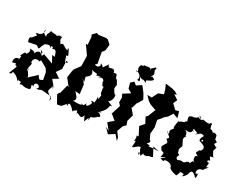

<svg xmlns="http://www.w3.org/2000/svg" viewBox="-86 -1272 2312 1825"><g transform="rotate(30 1069.5 -359.5)"><path d="M453 -128 417 -171 474 -205 414 -245 452 -300 449 -389C486 -374 463 -378 446 -366C428 -402 416 -432 448 -394C412 -431 416 -433 440 -434C411 -514 390 -510 408 -482C372 -470 347 -535 320 -495C302 -533 293 -519 300 -564C277 -553 284 -577 250 -546C229 -561 244 -544 180 -559C176 -520 153 -525 167 -488C129 -505 118 -524 132 -546C140 -479 82 -474 68 -476C71 -449 122 -445 96 -465C47 -415 65 -418 33 -407C54 -407 17 -412 45 -359L129 -376L160 -355L171 -376C173 -404 207 -424 177 -411C245 -458 249 -418 258 -415C238 -456 299 -433 267 -411C320 -453 324 -381 333 -364C289 -368 305 -379 306 -363L342 -296L234 -335C217 -301 229 -300 183 -359C237 -325 206 -347 205 -322C192 -350 127 -320 160 -263C156 -336 84 -306 82 -317C130 -301 73 -236 85 -255C61 -270 63 -243 40 -209C74 -223 35 -179 60 -173C30 -194 -6 -159 8 -117C46 -123 53 -135 46 -110C82 -108 62 -99 33 -15C78 -17 46 -53 67 -40C121 -26 137 11 142 14C138 -36 159 30 146 1C209 4 155 5 178 28C198 8 211 41 277 22C304 9 248 -47 298 -18C280 -66 340 -69 348 -35C315 5 348 -26 351 -14L377 -27L394 -29L487 -20L498 28C505 -27 497 -2 482 -15C426 -58 435 -47 462 -122C483 -70 446 -106 467 -104ZM169 -159C183 -218 177 -201 170 -201C157 -223 169 -264 216 -258C231 -251 236 -253 235 -273L312 -229L333 -196L348 -118C313 -105 320 -90 286 -140C275 -123 220 -81 203 -59C222 -73 171 -125 168 -139C185 -152 175 -110 165 -124Z M694 -481 720 -515 713 -537 697 -628 720 -659 727 -724 687 -760 667 -764 589 -753 567 -761 531 -723 541 -703 547 -618 527 -621 593 -526 594 -517 596 -426 595 -413 547 -347 539 -300 533 -255 538 -248 591 -182 573 -187 551 -98 540 -87 531 -67 578 17 613 11 625 4 656 -33 670 -17C661 -60 684 -63 740 3C747 -18 718 10 773 -31C786 13 824 44 778 -9C807 -15 842 38 856 -25C885 40 860 -27 880 29C917 -54 896 -16 914 -2C907 -71 922 -16 970 -75C943 -34 960 -76 979 -76C983 -75 1014 -98 948 -118C1012 -129 1005 -120 965 -126C1006 -165 1023 -198 1021 -248C1024 -233 978 -219 1042 -228L981 -255C1009 -253 1027 -324 1011 -344C1010 -316 971 -398 966 -391C990 -353 987 -371 973 -387C979 -451 986 -410 946 -484C957 -472 968 -451 938 -481C921 -524 937 -519 894 -514C890 -539 878 -555 822 -526C865 -572 824 -509 813 -565C825 -562 777 -511 780 -504C728 -565 748 -487 758 -534C741 -468 734 -493 676 -489ZM692 -90C731 -117 694 -148 666 -180L716 -176L704 -276L661 -323L695 -293L682 -348C732 -381 727 -408 702 -436C742 -418 776 -438 762 -406C826 -431 806 -431 781 -399C855 -442 853 -373 844 -387C871 -349 847 -362 874 -345C881 -385 872 -337 888 -284C880 -319 878 -282 900 -269L893 -220C878 -253 878 -229 878 -229C888 -202 862 -143 892 -176C823 -182 840 -175 860 -163C846 -103 807 -103 818 -139C794 -74 788 -117 774 -105C796 -99 773 -86 692 -90Z M1238 0 1200 -51 1220 -107 1226 -120 1250 -141 1235 -182 1255 -254 1205 -313 1212 -315 1231 -379V-371L1266 -430L1254 -455L1233 -491L1189 -548L1137 -514L1107 -539L1076 -510L1092 -453L1136 -427L1063 -381L1080 -349L1079 -297L1104 -269L1071 -165L1068 -173L1130 -122L1076 -76L1129 -10L1086 -34L1139 21L1200 -18L1244 33ZM1167 -592C1145 -617 1228 -563 1200 -597C1184 -611 1262 -621 1258 -652C1229 -662 1236 -672 1224 -658C1209 -677 1257 -665 1218 -734C1197 -695 1245 -758 1216 -758C1163 -701 1188 -756 1185 -705C1181 -745 1128 -718 1104 -719C1142 -739 1098 -695 1079 -710C1095 -716 1064 -684 1080 -657C1067 -687 1113 -599 1064 -644C1142 -626 1129 -580 1121 -567C1152 -560 1155 -566 1130 -604Z M1521 10C1526 23 1558 24 1578 5C1611 0 1595 7 1618 -7L1571 -96L1639 -79C1604 -77 1596 -85 1529 -71C1555 -93 1511 -86 1501 -87C1549 -130 1497 -139 1513 -128L1485 -185L1491 -260L1476 -332L1505 -365L1520 -386L1550 -411L1581 -461L1635 -442L1615 -508L1579 -498L1518 -556L1513 -512L1548 -590L1494 -625L1519 -632L1487 -652L1447 -663L1375 -672L1397 -622L1411 -575L1357 -555L1325 -490L1277 -492L1317 -449L1347 -429L1415 -404L1383 -323L1365 -305L1397 -242L1357 -196L1402 -108C1383 -139 1419 -91 1379 -109C1377 -122 1407 -58 1369 -33C1404 -70 1402 -70 1397 10C1419 11 1442 -34 1472 -29C1476 24 1491 -17 1490 45C1465 26 1483 3 1509 45Z M1641 -269 1603 -294C1648 -250 1679 -248 1641 -221C1681 -188 1661 -204 1667 -186C1636 -136 1630 -137 1652 -108C1669 -80 1700 -124 1680 -41C1740 -76 1737 -71 1686 -31C1744 -13 1725 -34 1725 -34C1739 -44 1807 -48 1814 2C1771 11 1805 4 1814 3C1818 -1 1824 23 1898 34C1896 33 1923 -14 1908 -12C1937 -19 1970 -13 1945 12C1950 21 1993 -21 1994 -58C2007 -74 2018 -85 2066 -33C2081 -92 2056 -86 2051 -69C2031 -89 2042 -131 2082 -135C2121 -152 2063 -122 2129 -183C2089 -172 2108 -172 2107 -225C2069 -215 2086 -259 2109 -243L2084 -281C2143 -304 2132 -275 2108 -300C2084 -354 2076 -326 2098 -388C2081 -397 2120 -365 2059 -404C2071 -436 2098 -417 2023 -462C2060 -422 2043 -457 2039 -486C2011 -508 1983 -497 2008 -476C1957 -541 1964 -479 1950 -537C1937 -537 1967 -570 1929 -559C1934 -535 1862 -550 1858 -554C1830 -533 1832 -536 1804 -570C1843 -561 1819 -527 1809 -553C1760 -510 1760 -542 1724 -513C1709 -489 1753 -444 1715 -461C1731 -429 1664 -448 1658 -403C1663 -407 1663 -398 1660 -435C1650 -380 1638 -345 1662 -332C1653 -390 1657 -319 1673 -349C1634 -331 1628 -298 1632 -295ZM1973 -269V-292C1939 -230 1948 -251 1986 -223C1947 -236 1955 -160 1991 -158C1949 -166 1970 -160 1948 -129C1933 -155 1913 -103 1927 -135C1908 -122 1913 -112 1888 -107C1844 -119 1863 -87 1858 -115C1844 -84 1792 -101 1826 -149C1805 -155 1787 -169 1805 -147C1805 -200 1778 -168 1811 -240C1769 -240 1758 -241 1791 -226L1805 -243C1790 -282 1762 -296 1796 -337C1771 -321 1806 -359 1753 -385C1826 -374 1815 -403 1822 -419C1851 -373 1807 -421 1822 -432C1879 -406 1883 -424 1853 -393C1898 -409 1884 -446 1948 -418C1947 -446 1897 -367 1934 -356C1945 -422 1980 -348 1926 -373C1933 -343 1997 -355 1993 -308C1984 -278 1938 -262 1983 -234Z"/></g></svg>

Font: Asimov Aggro
Style: Condensed
Weight: 500
Designer: Google
Version: Version 2.000980; 2014